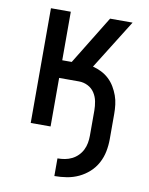

<svg xmlns="http://www.w3.org/2000/svg" viewBox="-83 -581 666 857"><g transform="rotate(10 250.0 -152.5)"><path d="M223 215V135Q240 135 256.5 132Q273 129 288 121.5Q303 114 315 102Q327 90 334.5 75Q342 60 345 43.5Q348 27 348 10V-104Q348 -124 344 -145Q340 -166 328.5 -183.5Q317 -201 298 -210.5Q279 -220 258 -220H168V0H78V-520H168V-300H211L346 -520H448L308 -296Q328 -291 347 -281.5Q366 -272 381.5 -257.5Q397 -243 408 -224.5Q419 -206 426 -186.5Q433 -167 435.5 -146Q438 -125 438 -104V10Q438 38 432.5 66Q427 94 413.5 119Q400 144 379 163Q358 182 332.5 194Q307 206 279 210.5Q251 215 223 215Z"/></g></svg>

Font: Iosevka SS18 Medium
Style: Regular
Weight: 500
Monospace: yes
Designer: Belleve Invis
Foundry: Belleve Invis
Version: Version 25.1.1; ttfautohint (v1.8.4)